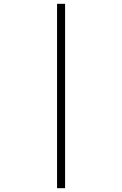

<svg xmlns="http://www.w3.org/2000/svg" viewBox="-20 -843 640 1006"><path d="M279 143V-823H321V143Z"/></svg>

Font: Iosevka Curly XLtEx
Style: Regular
Weight: 200
Width: 7
Monospace: yes
Designer: Belleve Invis
Foundry: Belleve Invis
Version: Version 11.1.0; ttfautohint (v1.8.3)